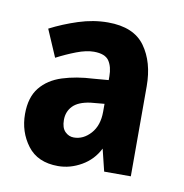

<svg xmlns="http://www.w3.org/2000/svg" viewBox="-51 -771 435 454"><g transform="rotate(10 166.0 -544.5)"><path d="M174 -722Q236 -722 263 -684.5Q290 -647 290 -589V-373H226L213 -426Q199 -398 172 -382.5Q145 -367 116 -367Q67 -367 42.5 -399.5Q18 -432 18 -475Q18 -515 37 -538.5Q56 -562 89 -572.5Q122 -583 163 -585L199 -588V-597Q199 -620 189.5 -634Q180 -648 153 -648Q135 -648 111.5 -639Q88 -630 65 -618L37 -683Q68 -699 103.5 -710.5Q139 -722 174 -722ZM166 -528Q137 -524 124 -510.5Q111 -497 111 -477Q111 -458 120 -449Q129 -440 141 -440Q164 -440 181.5 -459.5Q199 -479 199 -512V-531Z"/></g></svg>

Font: Noto Sans Sinhala UI ExtraCondensed
Style: Bold
Weight: 700
Width: 2
Designer: Jelle Bosma - Monotype Design Team
Foundry: Monotype Imaging Inc.
Version: Version 2.006; ttfautohint (v1.8.4.7-5d5b)